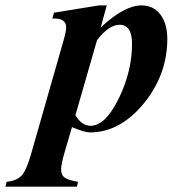

<svg xmlns="http://www.w3.org/2000/svg" viewBox="-142 -473 662 707"><path d="M474.1 -330.1Q474.1 -198.7 387.7 -92.3Q299.8 14.6 189.5 14.6Q169.4 14.6 123 -4.9L98.1 80.1Q83 130.9 83 150.9Q83 171.9 96.7 181.4Q110.4 190.9 145 196.3L141.6 214.4H-122.1L-117.2 196.3Q-77.1 192.9 -57.6 168Q-43.5 148.9 -27.8 95.2L92.3 -325.2Q101.6 -357.9 101.6 -372.6Q101.6 -407.2 50.8 -404.8L56.6 -426.3L222.2 -453.1H251L229 -372.1Q315.9 -453.1 378.9 -453.1Q423.3 -453.1 448.7 -419.4Q474.1 -385.7 474.1 -330.1ZM344.2 -311.5Q344.2 -381.8 298.3 -381.8Q258.8 -381.8 215.3 -325.2L135.7 -48.8Q158.7 -9.8 191.4 -9.8Q246.6 -9.8 296.4 -112.8Q344.2 -211.9 344.2 -311.5Z"/></svg>

Font: Dai Banna SIL Book
Style: BoldOblique
Weight: 700
Italic angle: -11°
Designer: Victor Gaultney
Foundry: SIL International
Version: Version 2.000